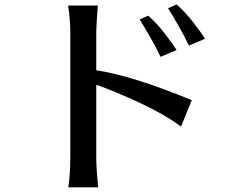

<svg xmlns="http://www.w3.org/2000/svg" viewBox="-20 -801 1040 852"><path d="M282.2 -776.4H414.1Q407.2 -685.5 407.2 -660.2V-489.3Q571.3 -463.9 831.1 -356.4L783.2 -239.3Q712.9 -292 602.1 -343.8Q491.2 -395.5 407.2 -424.8V-101.6Q407.2 -50.8 416 30.3H283.2Q292 -30.3 292 -101.6V-660.2Q292 -710.9 282.2 -776.4ZM599.6 -714.8 637.7 -731.4Q675.8 -698.2 712.9 -649.9Q750 -601.6 763.7 -579.1L692.4 -548.8Q673.8 -588.9 643.1 -642.1Q612.3 -695.3 599.6 -714.8ZM725.6 -764.6 763.7 -781.2Q801.8 -748 838.9 -700.2Q876 -652.3 889.6 -628.9L818.4 -598.6Q799.8 -638.7 769 -691.9Q738.3 -745.1 725.6 -764.6Z"/></svg>

Font: GenEi LateGo v2
Style: Medium
Weight: 500
Designer: o_tamon (Modified)
Foundry: o_tamon / Adobe Systems Incorporated / FONT 910 / Philipp H. Poll
Version: Version 2.1;Original Version 1.004